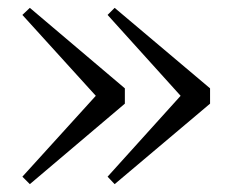

<svg xmlns="http://www.w3.org/2000/svg" viewBox="-20 -519 580 489"><path d="M272 -499 254 -481 440 -275 254 -69 272 -50 515 -255V-294ZM56 -499 37 -481 224 -275 37 -69 56 -50 298 -255V-294Z"/></svg>

Font: Harano Aji Mincho
Style: Regular
Weight: 400
Foundry: Masamichi Hosoda
Version: HaranoAjiMincho-Regular version 20230610;ttx 4.39.4